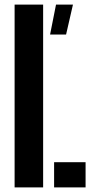

<svg xmlns="http://www.w3.org/2000/svg" viewBox="-20 -820 408 840"><path d="M43.9 0V-800H168.7V0ZM216.7 0V-110.3H354.4V0ZM199.1 -668.8 225.1 -800H299.2L269.1 -668.8Z"/></svg>

Font: Big Shoulders Stencil Display SC Thin
Style: Regular
Weight: 100
Designer: Patric King
Foundry: XO Type Co
Version: Version 2.001